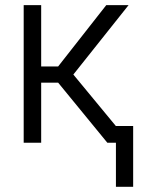

<svg xmlns="http://www.w3.org/2000/svg" viewBox="-20 -550 562 740"><path d="M71.3 -530.3H138.7V-293.9H204.1L389.6 -530.3H475.6L262.7 -262.7L426.8 -64V-64.5H493.2V169.9H426.8V0H393.6L204.1 -231.4H138.7V0H71.3Z"/></svg>

Font: Pretendard Std Light
Style: Regular
Weight: 300
Designer: Base glyphs from Inter by Rasmus Andersson; Hangeul glyphs from Noto Sans CJK(Source Han Sans) by Jang Soo-young and Kan
Foundry: Kil Hyung-jin
Version: Version 1.309